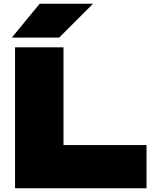

<svg xmlns="http://www.w3.org/2000/svg" viewBox="-20 -1002 821 1022"><path d="M318 -750V-230H760V0H60V-750ZM191 -982H475L295 -802H43Z"/></svg>

Font: Bounded
Style: Regular
Weight: 900
Designer: Vlad Churkin
Version: Version 1.0